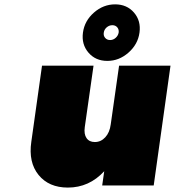

<svg xmlns="http://www.w3.org/2000/svg" viewBox="-20 -847 799 877"><path d="M123 -199.2 171.9 -546.9H407.2L367.2 -266.1Q362.8 -234.4 375.2 -216.3Q387.7 -198.2 413.1 -198.2Q440.9 -198.2 460.9 -220Q481 -241.7 485.8 -278.8L523.9 -546.9H758.8L682.1 0H446.8L456.1 -64.9Q387.2 9.8 290 9.8Q203.1 9.8 156.2 -47.9Q109.4 -105.5 123 -199.2ZM384 -606.7Q351.6 -644.5 358.9 -698.2Q366.2 -752 409.2 -789.6Q452.1 -827.1 505.9 -827.1Q559.6 -827.1 592 -789.6Q624.5 -752 617.2 -698.2Q609.9 -644.5 566.9 -606.7Q523.9 -568.8 470.2 -568.8Q416.5 -568.8 384 -606.7ZM454.1 -698.2Q451.7 -684.1 460.2 -674.1Q468.8 -664.1 482.9 -664.1Q497.1 -664.1 508.3 -674.1Q519.5 -684.1 522 -698.2Q523.9 -712.4 515.6 -722.2Q507.3 -731.9 493.2 -731.9Q479 -731.9 467.5 -722.2Q456.1 -712.4 454.1 -698.2Z"/></svg>

Font: Trueno UltraBlack
Style: Italic
Weight: 950
Designer: Julieta Ulanovsky
Foundry: Julieta Ulanovsky
Version: Version 3.001b | FøM Fix